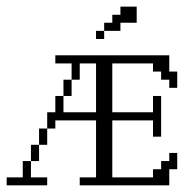

<svg xmlns="http://www.w3.org/2000/svg" viewBox="-20 -556 576 576"><path d="M0 0V-23.9H48.3V-72.8H72.8V-23.9H121.6V0ZM72.8 -72.8V-121.6H97.2V-72.8ZM97.2 -121.6V-170.4H121.6V-121.6ZM170.4 -268.1V-316.9H194.8V-268.1ZM219.2 0V-23.9H268.1V-194.8H146V-170.4H121.6V-219.2H146V-268.1H170.4V-219.2H268.1V-365.7H219.2V-316.9H194.8V-365.7H146V-390.1H487.8V-341.3H511.7V-292.5H487.8V-316.9H463.4V-341.3H439V-365.7H316.9V-219.2H439V-268.1H463.4V-146H439V-194.8H316.9V-23.9H439V-48.3H463.4V-72.8H487.8V-97.2H511.7V-48.3H487.8V0ZM268.1 -439V-463.4H292.5V-439ZM292.5 -463.4V-487.8H316.9V-511.7H341.3V-536.1H390.1V-487.8H341.3V-463.4Z"/></svg>

Font: FS Mondwest Regular
Style: Regular
Weight: 400
Designer: NZWStudios2024
Foundry: https://fontstruct.com
Version: Version 1.0